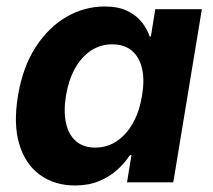

<svg xmlns="http://www.w3.org/2000/svg" viewBox="-20 -564 659 594"><path d="M212.4 9.8Q148.4 9.8 103.3 -23.2Q58.1 -56.2 39.6 -118.2Q21 -180.2 35.6 -267.6Q50.3 -356.4 90.1 -418Q129.9 -479.5 185.5 -511.7Q241.2 -543.9 303.7 -543.9Q345.7 -543.9 373.5 -530.5Q401.4 -517.1 418.2 -496.1Q435.1 -475.1 442.9 -451.2H446.8L460.4 -535.6H604.5L516.1 0H373L386.7 -84H381.8Q365.7 -59.1 341.8 -37.8Q317.9 -16.6 285.6 -3.4Q253.4 9.8 212.4 9.8ZM274.4 -107.4Q312 -107.4 341.8 -127.7Q371.6 -147.9 391.6 -183.8Q411.6 -219.7 419.4 -268.1Q427.7 -316.4 419.4 -352.1Q411.1 -387.7 387.9 -407.2Q364.7 -426.8 327.1 -426.8Q290 -426.8 260.7 -407Q231.4 -387.2 211.7 -351.6Q191.9 -315.9 184.1 -268.1Q176.3 -219.7 184.1 -183.6Q191.9 -147.5 214.8 -127.4Q237.8 -107.4 274.4 -107.4Z"/></svg>

Font: Inter 20pt
Style: Bold Italic
Weight: 700
Italic angle: -9.3988°
Version: Version 4.001;git-66647c0bb